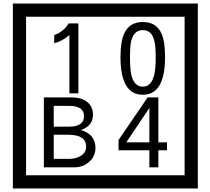

<svg xmlns="http://www.w3.org/2000/svg" viewBox="-20 -980 1195 1090"><path d="M1103 90H53V-960H1103ZM1028 15V-885H128V15ZM425 -450H374V-781Q328 -743 288 -735V-781Q339 -798 370 -847H425ZM917 -656Q917 -442 791 -442Q664 -442 664 -656Q664 -744 685 -789Q714 -855 791 -855Q868 -855 897 -789Q917 -745 917 -656ZM864 -656Q864 -723 855 -752Q840 -809 791 -809Q742 -809 726 -752Q718 -723 718 -656Q718 -587 726 -553Q742 -488 791 -488Q839 -488 855 -554Q864 -587 864 -656ZM522 -141Q522 -93 486.5 -61.5Q451 -30 403 -30H229V-427H388Q439 -427 471 -404Q508 -378 508 -329Q508 -266 440 -242Q522 -216 522 -141ZM457 -321Q457 -379 372 -379H285V-261H371Q457 -261 457 -321ZM469 -147Q469 -215 368 -215H285V-78H371Q408 -78 435 -93Q469 -112 469 -147ZM928 -127H879V-30H828V-127H653V-185L818 -427H879V-172H928ZM828 -172V-367L697 -172Z"/></svg>

Font: Unicode BMP Fallback SIL
Style: Regular
Weight: 400
Foundry: NRSI, SIL International
Version: Version 5.1 Based on Unicode 5.1